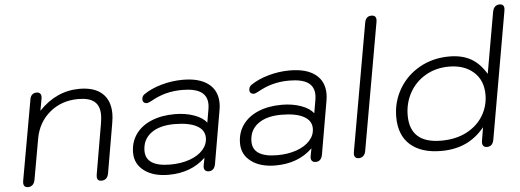

<svg xmlns="http://www.w3.org/2000/svg" viewBox="-50 -899 2840 1048"><g transform="rotate(-5 1370.0 -374.5)"><path d="M40 -16Q40 -22 41 -26L119 -464Q121 -481 130.5 -490.5Q140 -500 155 -500Q181 -500 181 -474Q181 -468 180 -464L168 -399Q264 -500 391 -500Q472 -500 515 -461Q558 -422 558 -349Q558 -329 553 -299L506 -26Q499 10 467 10Q443 10 443 -14Q443 -22 444 -26L491 -299Q496 -329 496 -348Q496 -397 468 -421Q440 -445 379 -445Q288 -445 223.5 -391.5Q159 -338 143 -251L103 -26Q100 -9 90 0.5Q80 10 65 10Q40 10 40 -16Z M652 -127Q652 -184 682 -227Q712 -270 767.5 -293.5Q823 -317 897 -317Q955 -317 1002.5 -300Q1050 -283 1070 -255L1082 -324Q1085 -341 1085 -354Q1085 -400 1051.5 -422.5Q1018 -445 949 -445Q901 -445 859 -434Q817 -423 775 -399Q757 -390 751 -390Q741 -390 734.5 -396Q728 -402 728 -412Q728 -429 741 -439Q781 -467 839 -483.5Q897 -500 957 -500Q1048 -500 1097 -462Q1146 -424 1146 -355Q1146 -339 1143 -321L1092 -26Q1085 10 1055 10Q1043 10 1036 3.5Q1029 -3 1029 -16Q1029 -22 1030 -25L1038 -66Q959 10 835 10Q752 10 702 -27.5Q652 -65 652 -127ZM1055 -174Q1055 -217 1012 -240Q969 -263 890 -263Q808 -263 761.5 -228Q715 -193 715 -131Q715 -88 749 -66.5Q783 -45 849 -45Q908 -45 955 -61.5Q1002 -78 1028.5 -107.5Q1055 -137 1055 -174Z M1238 -127Q1238 -184 1268 -227Q1298 -270 1353.5 -293.5Q1409 -317 1483 -317Q1541 -317 1588.5 -300Q1636 -283 1656 -255L1668 -324Q1671 -341 1671 -354Q1671 -400 1637.5 -422.5Q1604 -445 1535 -445Q1487 -445 1445 -434Q1403 -423 1361 -399Q1343 -390 1337 -390Q1327 -390 1320.5 -396Q1314 -402 1314 -412Q1314 -429 1327 -439Q1367 -467 1425 -483.5Q1483 -500 1543 -500Q1634 -500 1683 -462Q1732 -424 1732 -355Q1732 -339 1729 -321L1678 -26Q1671 10 1641 10Q1629 10 1622 3.5Q1615 -3 1615 -16Q1615 -22 1616 -25L1624 -66Q1545 10 1421 10Q1338 10 1288 -27.5Q1238 -65 1238 -127ZM1641 -174Q1641 -217 1598 -240Q1555 -263 1476 -263Q1394 -263 1347.5 -228Q1301 -193 1301 -131Q1301 -88 1335 -66.5Q1369 -45 1435 -45Q1494 -45 1541 -61.5Q1588 -78 1614.5 -107.5Q1641 -137 1641 -174Z M1852 -16Q1852 -22 1853 -26L1976 -723Q1982 -759 2013 -759Q2039 -759 2039 -734Q2039 -727 2038 -723L1915 -26Q1912 -9 1902 0.5Q1892 10 1877 10Q1852 10 1852 -16Z M2100 -196Q2100 -279 2141 -349Q2182 -419 2254.5 -459.5Q2327 -500 2417 -500Q2486 -500 2534.5 -473Q2583 -446 2618 -387L2677 -723Q2685 -759 2715 -759Q2740 -759 2740 -734Q2740 -727 2739 -723L2617 -26Q2610 10 2580 10Q2567 10 2560.5 3Q2554 -4 2554 -16Q2554 -23 2555 -26L2567 -99Q2521 -43 2462.5 -16.5Q2404 10 2329 10Q2220 10 2160 -43Q2100 -96 2100 -196ZM2596 -275Q2596 -354 2545 -399.5Q2494 -445 2410 -445Q2339 -445 2282.5 -412.5Q2226 -380 2194.5 -323.5Q2163 -267 2163 -199Q2163 -46 2334 -46Q2415 -46 2474.5 -77.5Q2534 -109 2565 -161.5Q2596 -214 2596 -275Z"/></g></svg>

Font: Kodchasan Light
Style: Italic
Weight: 300
Italic angle: -10°
Version: Version 1.000; ttfautohint (v1.6)